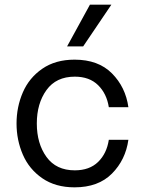

<svg xmlns="http://www.w3.org/2000/svg" viewBox="-20 -797 616 824"><path d="M51 -267Q51 -338 78 -400.5Q105 -463 161.5 -502Q218 -541 300 -541Q402 -541 460.5 -482Q519 -423 531 -337H447Q438 -395 401 -431.5Q364 -468 301 -468Q221 -468 179.5 -410.5Q138 -353 138 -267Q138 -181 179.5 -123.5Q221 -66 301 -66Q364 -66 401 -102Q438 -138 447 -197H531Q519 -111 460.5 -52Q402 7 300 7Q218 7 161.5 -32Q105 -71 78 -133.5Q51 -196 51 -267ZM268 -598 366 -777H458L337 -598Z"/></svg>

Font: Lopes Sans
Style: Regular
Weight: 400
Designer: Gabriel Lam, Diego Maldonado
Foundry: TypeRant, Foresti Design
Version: Version 4.000